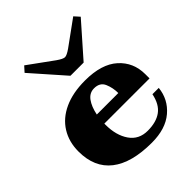

<svg xmlns="http://www.w3.org/2000/svg" viewBox="-216 -894 1030 1030"><g transform="rotate(-45 299.5 -379.0)"><path d="M279 -553 116 -738 143 -768 285 -665Q315 -644 329 -644Q343 -644 373 -665L515 -768L542 -738L379 -553ZM226 -243V-234Q226 -154 261.5 -102.5Q297 -51 364 -51Q429 -51 468 -79.5Q507 -108 520 -172H568Q560 -93 499.5 -41.5Q439 10 334 10Q181 10 101.5 -52Q22 -114 22 -235Q22 -308 56.5 -363.5Q91 -419 157 -449.5Q223 -480 316 -480Q441 -480 505 -422.5Q569 -365 569 -275V-243ZM232 -306H395Q395 -346 380 -381Q365 -416 321 -416Q286 -416 264 -386Q242 -356 232 -306Z"/></g></svg>

Font: Taviraj Black
Style: Regular
Weight: 900
Designer: Katatrad Team
Foundry: CadsonDemak
Version: Version 1.030